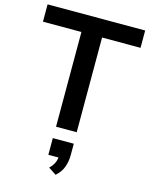

<svg xmlns="http://www.w3.org/2000/svg" viewBox="-142 -794 914 1167"><g transform="rotate(15 315.5 -211.0)"><path d="M251 0V-596H9V-705H623V-596H381V0ZM324 283 275 251Q298 228 306.5 206.5Q315 185 315 161L342 177H250V72H382V143Q382 184 369 219.5Q356 255 324 283Z"/></g></svg>

Font: Nunito Sans 11pt
Style: Bold
Weight: 700
Version: Version 3.101;gftools[0.9.27]